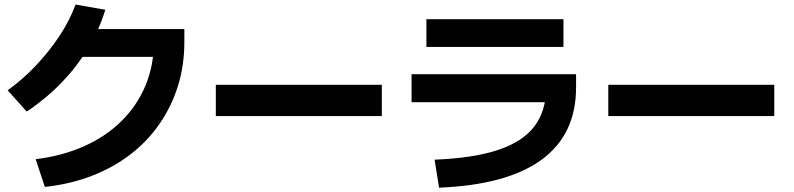

<svg xmlns="http://www.w3.org/2000/svg" viewBox="-20 -836 3560 861"><path d="M140 -122.2Q260 -136.7 357.8 -180.6Q455.6 -224.4 525.6 -293.9Q595.6 -363.3 632.8 -453.3Q670 -543.3 670 -647.8L726.7 -581.1H297.8V-705.6H806.7V-647.8Q806.7 -542.2 777.8 -450Q748.9 -357.8 695 -280Q641.1 -202.2 564.4 -143.3Q487.8 -84.4 391.1 -47.2Q294.4 -10 181.1 2.2ZM14.4 -431.1Q81.1 -478.9 140.6 -541.7Q200 -604.4 246.1 -673.9Q292.2 -743.3 318.9 -815.6L452.2 -792.2Q424.4 -701.1 375 -619.4Q325.6 -537.8 257.2 -466.7Q188.9 -395.6 100 -335.6Z M947.8 -315.6V-455.6H1692.2V-315.6Z M1928.9 -120Q2102.2 -126.7 2212.8 -163.3Q2323.3 -200 2376.1 -268.9Q2428.9 -337.8 2428.9 -443.3L2491.1 -377.8H1825.6V-503.3H2563.3V-443.3Q2563.3 -233.3 2408.9 -120Q2254.4 -6.7 1948.9 5.6ZM1892.2 -625.6V-750H2506.7V-625.6Z M2707.8 -315.6V-455.6H3452.2V-315.6Z"/></svg>

Font: Paperlogy 7 Bold
Style: Regular
Weight: 700
Designer: redesigned by Lee Juim, glyphs from Gmarket Sans & Montserrat
Foundry: PT&
Version: Version 1.001